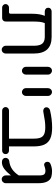

<svg xmlns="http://www.w3.org/2000/svg" viewBox="787 -1410 629 2243"><g transform="rotate(90 1101.5 -288.5)"><path d="M514.6 -40V-368.2Q514.6 -439.5 489.3 -468.3Q463.9 -497.1 411.1 -497.1H250Q238.3 -468.8 234.9 -436.5Q231.4 -404.3 231.4 -342.8V-39.1Q231.4 -21.5 219.7 -10.3Q208 1 190.4 1H67.4Q51.8 1 39.6 -11.2Q27.3 -23.4 27.3 -39.1Q27.3 -55.7 39.6 -67.4Q51.8 -79.1 67.4 -79.1H121.1Q140.6 -79.1 140.6 -98.6V-346.7Q140.6 -439.5 165 -497.1H113.3Q95.7 -497.1 83 -508.3Q70.3 -519.5 70.3 -537.1Q70.3 -554.7 83 -565.9Q95.7 -577.1 113.3 -577.1H411.1Q508.8 -577.1 557.1 -525.4Q605.5 -473.6 605.5 -368.2V-40Q605.5 -21.5 592.3 -7.8Q579.1 5.9 560.5 5.9Q542 5.9 528.3 -7.8Q514.6 -21.5 514.6 -40Z M760.7 -276.4V-535.2Q760.7 -553.7 773.9 -567.4Q787.1 -581.1 805.7 -581.1Q824.2 -581.1 837.9 -567.4Q851.6 -553.7 851.6 -535.2V-276.4Q851.6 -257.8 838.4 -244.1Q825.2 -230.5 806.6 -230.5Q788.1 -230.5 774.4 -244.1Q760.7 -257.8 760.7 -276.4Z M1009.8 -276.4V-535.2Q1009.8 -553.7 1022.9 -567.4Q1036.1 -581.1 1054.7 -581.1Q1073.2 -581.1 1086.9 -567.4Q1100.6 -553.7 1100.6 -535.2V-276.4Q1100.6 -257.8 1087.4 -244.1Q1074.2 -230.5 1055.7 -230.5Q1037.1 -230.5 1023.4 -244.1Q1009.8 -257.8 1009.8 -276.4Z M1230.5 -39.1Q1230.5 -55.7 1242.7 -67.4Q1254.9 -79.1 1270.5 -79.1H1599.6V-368.2Q1599.6 -421.9 1586.9 -450.2Q1575.2 -477.5 1546.4 -490.2Q1517.6 -502.9 1465.8 -502.9Q1429.7 -502.9 1392.1 -498Q1354.5 -493.2 1282.2 -479.5Q1263.7 -476.6 1248.5 -487.3Q1233.4 -498 1233.4 -517.6Q1233.4 -532.2 1243.7 -543.5Q1253.9 -554.7 1269.5 -558.6Q1373 -583 1469.7 -583Q1551.8 -583 1598.6 -561.5Q1646.5 -540 1668.5 -493.2Q1690.4 -446.3 1690.4 -368.2V-79.1H1739.3Q1756.8 -79.1 1768.6 -67.9Q1780.3 -56.6 1780.3 -39.1Q1780.3 -21.5 1768.6 -10.3Q1756.8 1 1739.3 1H1270.5Q1254.9 1 1242.7 -11.2Q1230.5 -23.4 1230.5 -39.1Z M2029.3 -40V-101.6Q1990.2 -51.8 1952.6 -23.9Q1915 3.9 1874 3.9Q1851.6 3.9 1837.9 -8.3Q1824.2 -20.5 1824.2 -40Q1824.2 -55.7 1834.5 -67.9Q1844.7 -80.1 1862.3 -82Q1914.1 -87.9 1955.1 -115.2Q1996.1 -142.6 2029.3 -193.4V-433.6Q2029.3 -475.6 2016.6 -490.2Q2003.9 -504.9 1972.7 -504.9Q1961.9 -504.9 1944.8 -501Q1927.7 -497.1 1914.1 -491.2Q1906.2 -489.3 1903.3 -489.3Q1890.6 -489.3 1880.4 -500Q1870.1 -510.7 1870.1 -526.4Q1870.1 -552.7 1892.6 -562.5Q1908.2 -570.3 1932.6 -576.2Q1957 -582 1976.6 -582Q2017.6 -582 2047.9 -573.2Q2083 -561.5 2101.6 -523.9Q2120.1 -486.3 2120.1 -426.8V-40Q2120.1 -21.5 2106.4 -7.8Q2092.8 5.9 2074.2 5.9Q2055.7 5.9 2042.5 -7.8Q2029.3 -21.5 2029.3 -40Z"/></g></svg>

Font: jf-openhuninn-2.1
Style: Regular
Weight: 400
Designer: [Kosugi Maru]
Designed by MOTOYA      

[Varela Round]
Joe Prince (Latin component); Avraham Cornfeld (Hebrew component)
Foundry: justfont Co., Ltd.
Version: 2.1